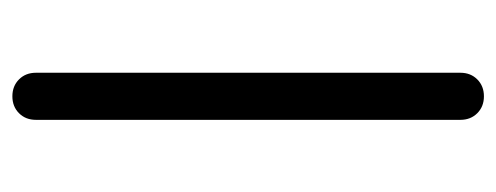

<svg xmlns="http://www.w3.org/2000/svg" viewBox="-272 -550 821 318"><g transform="rotate(90 139.0 -390.5)"><path d="M139 0Q122 0 111 -11Q100 -22 100 -39V-742Q100 -759 111 -770Q122 -781 139 -781Q156 -781 167 -770Q178 -759 178 -742V-39Q178 -22 167 -11Q156 0 139 0Z"/></g></svg>

Font: Comfortaa
Style: Regular
Weight: 400
Designer: Johan Aakerlund
Foundry: Johan Aakerlund
Version: Version 3.104; ttfautohint (v1.8.1.43-b0c9)